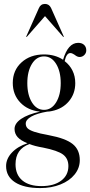

<svg xmlns="http://www.w3.org/2000/svg" viewBox="-20 -711 459 977"><path d="M309 -400Q335 -380 349 -351.5Q363 -323 363 -288Q363 -234 330.5 -195.5Q298 -157 244 -146Q232 -143 220 -143Q168 -134 139.5 -118Q111 -102 111 -82Q111 -68 120 -58.5Q129 -49 154 -40.5Q179 -32 229 -23Q314 -7 350 22Q386 51 386 104Q386 144 360 176.5Q334 209 288 227.5Q242 246 185 246Q102 246 56.5 216.5Q11 187 11 134Q11 97 40.5 65.5Q70 34 120 18Q85 4 69.5 -13.5Q54 -31 54 -55Q54 -83 87.5 -106Q121 -129 184 -143Q122 -149 83.5 -189Q45 -229 45 -289Q45 -353 89.5 -393.5Q134 -434 204 -434Q260 -434 301 -407Q326 -493 378 -493Q397 -493 408 -482.5Q419 -472 419 -455Q419 -441 409 -431Q399 -421 385 -421Q373 -421 360 -432Q358 -433 351.5 -437Q345 -441 338 -441Q318 -441 309 -400ZM289 -288Q289 -348 265.5 -386Q242 -424 204 -424Q166 -424 142.5 -386Q119 -348 119 -288Q119 -228 142.5 -190Q166 -152 204 -152Q242 -152 265.5 -190Q289 -228 289 -288ZM199 40Q157 33 130 22Q59 47 59 125Q59 178 93.5 207Q128 236 191 236Q254 236 291 208.5Q328 181 328 134Q328 96 301 75.5Q274 55 199 40ZM302 -523 209 -629 116 -523 113 -524 178 -670Q187 -691 209 -691Q230 -691 240 -670L305 -524Z"/></svg>

Font: Libre Caslon Display
Style: Regular
Weight: 400
Designer: Pablo Impallari, Rodrigo Fuenzalida
Foundry: Pablo Impallari, Rodrigo Fuenzalida
Version: Version 1.100; ttfautohint (v1.6) -l 8 -r 50 -G 200 -x 14 -D